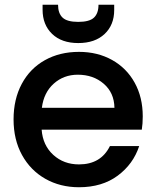

<svg xmlns="http://www.w3.org/2000/svg" viewBox="-20 -778 657 807"><path d="M580 -289Q580 -258 576 -233H155Q160 -167 204 -127Q248 -87 312 -87Q404 -87 442 -164H565Q540 -88 474.5 -39.5Q409 9 312 9Q233 9 170.5 -26.5Q108 -62 72.5 -126.5Q37 -191 37 -276Q37 -361 71.5 -425.5Q106 -490 168.5 -525Q231 -560 312 -560Q390 -560 451 -526Q512 -492 546 -430.5Q580 -369 580 -289ZM461 -325Q460 -388 416 -426Q372 -464 307 -464Q248 -464 206 -426.5Q164 -389 156 -325ZM460 -736Q460 -673 419.5 -635Q379 -597 309 -597Q239 -597 199 -635.5Q159 -674 159 -737V-758H224Q224 -722 243 -704Q262 -686 309 -686Q356 -686 375 -704Q394 -722 394 -758H460Z"/></svg>

Font: Poppins Cyr Med
Style: Regular
Weight: 500
Designer: Ninad Kale (Devanagari), Jonny Pinhorn (Latin)
Foundry: Indian Type Foundry
Version: 4.004